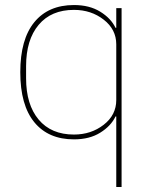

<svg xmlns="http://www.w3.org/2000/svg" viewBox="-20 -538 605 758"><path d="M439 200.2V-78.1H436Q418 -40.5 375.7 -14.2Q333.5 12.2 272 12.2Q170.9 12.2 115.5 -55.4Q60.1 -123 60.1 -252.9Q60.1 -382.8 115.5 -450.4Q170.9 -518.1 272 -518.1Q333.5 -518.1 376 -491.7Q418.5 -465.3 436 -428.2H439V-505.9H460V200.2ZM272 -6.8Q339.8 -6.8 389.4 -45.4Q439 -84 439 -143.1V-362.8Q439 -421.9 389.4 -460.4Q339.8 -499 272 -499Q182.1 -499 132.6 -439.9Q83 -380.9 83 -276.9V-229Q83 -125 132.6 -65.9Q182.1 -6.8 272 -6.8Z"/></svg>

Font: Anuphan Thin
Style: Regular
Weight: 250
Designer: Mike Abbink, Paul van der Laan, Pieter van Rosmalen, Mint Tantisuwanna
Foundry: Bold Monday; Cadson Demak
Version: Version 3.002;hotconv 1.0.109;makeotfexe 2.5.65596